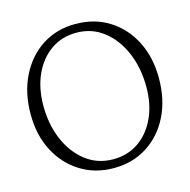

<svg xmlns="http://www.w3.org/2000/svg" viewBox="-106 -812 916 927"><g transform="rotate(-15 352.5 -349.0)"><path d="M350 -709Q445.5 -709 518.2 -663.2Q591 -617.5 632 -537.2Q673 -457 673 -353Q673 -245 632 -163Q591 -81 518.5 -34.8Q446 11.5 351.5 11.5Q258 11.5 185.2 -34Q112.5 -79.5 71 -159.2Q29.5 -239 29.5 -343Q29.5 -450.5 70.8 -533.2Q112 -616 184.2 -662.5Q256.5 -709 350 -709ZM603.5 -327.5Q603.5 -421.5 571 -498.5Q538.5 -575.5 480 -621.2Q421.5 -667 343.5 -667Q271.5 -667 216.5 -628.8Q161.5 -590.5 130.5 -522.8Q99.5 -455 99.5 -366.5Q99.5 -273.5 132 -197.2Q164.5 -121 223 -75.8Q281.5 -30.5 360 -30.5Q432 -30.5 486.8 -68.2Q541.5 -106 572.5 -172.8Q603.5 -239.5 603.5 -327.5Z"/></g></svg>

Font: Fraunces 144pt SuperSoft Light
Style: Regular
Weight: 300
Version: Version 1.000;[0bf87f6ff]